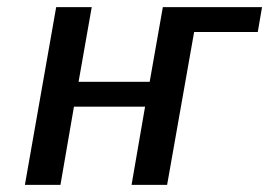

<svg xmlns="http://www.w3.org/2000/svg" viewBox="-20 -520 757 540"><path d="M717 -500 705 -430H526L450 0H350L388 -220H188L150 0H50L138 -500H238L201 -290H401L438 -500Z"/></svg>

Font: Scada
Style: Italic
Weight: 400
Italic angle: -10°
Designer: Jovanny Lemonad
Foundry: Jovanny Lemonad
Version: Version 4.100;PS 004.100;hotconv 1.0.88;makeotf.lib2.5.64775